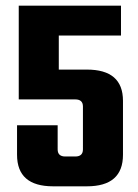

<svg xmlns="http://www.w3.org/2000/svg" viewBox="-20 -656 485 676"><path d="M187 -411H286Q413 -411 413 -301V-111Q413 0 286 0H167Q40 0 40 -111V-215H183V-130Q183 -105 210 -105H245Q272 -105 272 -130V-281Q272 -306 245 -306H46V-636H406V-531H187Z"/></svg>

Font: Teko Semibold
Style: Regular
Weight: 600
Designer: Manushi Parikh, Jonny Pinhorn
Foundry: Indian Type Foundry
Version: Version 1.105;PS 1.0;hotconv 1.0.78;makeotf.lib2.5.61930; tt